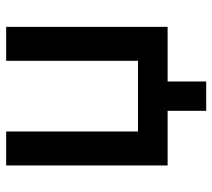

<svg xmlns="http://www.w3.org/2000/svg" viewBox="-53 -510 688 622"><g transform="rotate(-90 291.0 -199.0)"><path d="M243 125H338V0H515V-523H405V-96H176V-523H66V0H243Z"/></g></svg>

Font: FIGSv2-sans-serif SemiBold
Style: Regular
Weight: 600
Designer: Matt McInerney, Pablo Impallari, Rodrigo Fuenzalida,Mirko Velimirovic
Foundry: Matt McInerney, Pablo Impallari, Rodrigo Fuenzalida
Version: Version 4.021;hotconv 1.0.109;makeotfexe 2.5.65596